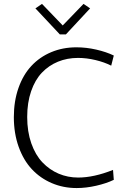

<svg xmlns="http://www.w3.org/2000/svg" viewBox="-20 -952 640 982"><path d="M379.9 -43.9Q460 -43.9 558.1 -83L562 -32.2Q523.4 -13.7 471.9 -2Q420.4 9.8 372.1 9.8Q303.7 9.8 244.9 -15.4Q186 -40.5 143.1 -86.4Q100.1 -132.3 75.4 -201.2Q50.8 -270 50.8 -353Q50.8 -434.6 74.5 -502Q98.1 -569.3 140.4 -614.7Q182.6 -660.2 241.7 -685.1Q300.8 -710 371.1 -710Q421.4 -710 472.7 -698.2Q523.9 -686.5 562 -668L548.8 -616.2Q514.2 -633.8 468.5 -644.8Q422.9 -655.8 378.9 -655.8Q323.7 -655.8 276.6 -636.5Q229.5 -617.2 194.3 -580.3Q159.2 -543.5 139.2 -485.4Q119.1 -427.2 119.1 -354Q119.1 -278.8 140.1 -219Q161.1 -159.2 197.3 -121.3Q233.4 -83.5 280 -63.7Q326.7 -43.9 379.9 -43.9ZM194.8 -932.1 300.8 -821.8 407.2 -932.1 440.9 -909.2 316.9 -775.9H286.1L161.1 -909.2Z"/></svg>

Font: LT Hoop Light
Style: Regular
Weight: 300
Designer: Daniel Lyons
Foundry: LyonsType
Version: Version 1.000